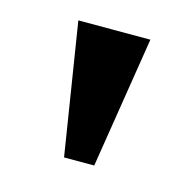

<svg xmlns="http://www.w3.org/2000/svg" viewBox="-55 -769 384 381"><g transform="rotate(15 137.0 -579.0)"><path d="M106 -444H168L211 -714H63Z"/></g></svg>

Font: Noto Serif Ethiopic SemiCondensed
Style: Bold
Weight: 700
Width: 4
Designer: Monotype Design Team
Foundry: Monotype Imaging Inc.
Version: Version 2.102